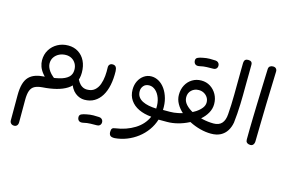

<svg xmlns="http://www.w3.org/2000/svg" viewBox="-137 -1105 2759 1846"><g transform="rotate(15 1242.5 -181.5)"><path d="M701 0Q679 0 655.5 -8Q632 -16 610 -33.5Q588 -51 572 -78Q556 -105 550 -143L589 -202Q600 -173 615.5 -150Q631 -127 652.5 -114Q674 -101 701 -101L719 -87V-12ZM114 416Q94 416 82.5 404Q71 392 71 374V126Q71 57 84 11.5Q97 -34 123 -60.5Q149 -87 187 -100Q225 -113 276 -116Q359 -123 417 -137Q475 -151 505.5 -178.5Q536 -206 536 -252Q536 -288 520.5 -314.5Q505 -341 479.5 -355.5Q454 -370 422 -370Q386 -370 356 -355.5Q326 -341 307.5 -314.5Q289 -288 289 -252Q289 -216 317 -176.5Q345 -137 414 -93L325 -76Q284 -106 258.5 -137.5Q233 -169 222 -200.5Q211 -232 211 -262Q211 -321 239 -366.5Q267 -412 314.5 -438Q362 -464 420 -464Q477 -464 520.5 -436.5Q564 -409 588 -360Q612 -311 612 -245Q612 -187 589 -144.5Q566 -102 522.5 -74.5Q479 -47 418 -31.5Q357 -16 281 -11Q234 -7 206 8Q178 23 165.5 56.5Q153 90 153 150V371Q153 392 142.5 404Q132 416 114 416Z M701 0V-101Q748 -101 776.5 -125.5Q805 -150 819 -189Q833 -228 837 -272Q841 -316 839 -356Q838 -376 848.5 -387.5Q859 -399 878 -399Q900 -399 910.5 -385Q921 -371 922 -343Q924 -267 911 -204Q898 -141 870 -95.5Q842 -50 800 -25Q758 0 701 0ZM701 0 683 -11V-89L701 -101ZM752 216Q721 223 706 210.5Q691 198 691 174Q691 153 710.5 144Q730 135 760 130Q793 123 825.5 122.5Q858 122 883 124Q899 125 909 133.5Q919 142 922 154Q925 166 922 178Q919 190 909 198Q899 206 883 206Q854 206 819 207Q784 208 752 216Z M1080 281Q1048 282 1035.5 271Q1023 260 1022 236Q1022 210 1030.5 200Q1039 190 1061 188Q1168 173 1249.5 122.5Q1331 72 1366 -9Q1294 -15 1240 -40.5Q1186 -66 1155.5 -110.5Q1125 -155 1125 -215Q1125 -263 1144 -301Q1163 -339 1196 -361.5Q1229 -384 1269 -384Q1308 -384 1343.5 -363.5Q1379 -343 1405.5 -305Q1432 -267 1446.5 -215.5Q1461 -164 1458 -101H1526V0H1441Q1423 58 1387.5 107.5Q1352 157 1303.5 194Q1255 231 1198 253.5Q1141 276 1080 281ZM1195 -218Q1195 -185 1210.5 -162.5Q1226 -140 1253.5 -126Q1281 -112 1316.5 -105Q1352 -98 1392 -97Q1395 -156 1378.5 -200.5Q1362 -245 1333.5 -270Q1305 -295 1271 -295Q1235 -295 1215 -272Q1195 -249 1195 -218ZM1526 0V-101L1546 -84V-16Z M1526 0 1508 -12V-89L1526 -101Q1565 -101 1608.5 -110Q1652 -119 1694 -135Q1736 -151 1770 -173.5Q1804 -196 1824.5 -222.5Q1845 -249 1845 -278Q1845 -306 1831.5 -327.5Q1818 -349 1795 -362Q1772 -375 1743 -375Q1700 -375 1671 -348Q1642 -321 1642 -278Q1642 -239 1670.5 -207Q1699 -175 1746 -151Q1793 -127 1849.5 -114Q1906 -101 1961 -101L1979 -86V-10L1961 0Q1909 0 1853.5 -14.5Q1798 -29 1747 -55Q1696 -81 1655.5 -116.5Q1615 -152 1591.5 -194Q1568 -236 1568 -282Q1568 -336 1590.5 -378.5Q1613 -421 1653 -445.5Q1693 -470 1743 -470Q1793 -470 1832.5 -445Q1872 -420 1895.5 -377.5Q1919 -335 1919 -282Q1919 -235 1895 -192.5Q1871 -150 1829.5 -115Q1788 -80 1737 -54Q1686 -28 1631.5 -14Q1577 0 1526 0ZM1692 -599Q1661 -592 1646 -604.5Q1631 -617 1631 -641Q1631 -662 1650.5 -671Q1670 -680 1700 -685Q1733 -692 1765.5 -692.5Q1798 -693 1823 -691Q1839 -690 1849 -681.5Q1859 -673 1862 -661Q1865 -649 1862 -637Q1859 -625 1849 -617Q1839 -609 1823 -609Q1794 -609 1759 -608Q1724 -607 1692 -599Z M1961 0 1943 -11V-86L1961 -101Q2014 -101 2042 -132Q2070 -163 2074 -224Q2078 -272 2079.5 -318.5Q2081 -365 2082 -420Q2083 -475 2083 -545Q2084 -614 2084 -666Q2084 -718 2085 -738Q2087 -778 2125 -778Q2146 -778 2156.5 -769Q2167 -760 2167 -741Q2167 -698 2166.5 -655Q2166 -612 2165.5 -575Q2165 -538 2165 -511Q2165 -479 2164.5 -436.5Q2164 -394 2162.5 -346.5Q2161 -299 2157.5 -251Q2154 -203 2149 -161Q2141 -114 2118 -77.5Q2095 -41 2056.5 -20.5Q2018 0 1961 0Z M2355 7Q2348 7 2337 4Q2326 1 2318 -8Q2310 -17 2310 -36Q2310 -84 2311 -140.5Q2312 -197 2313.5 -258.5Q2315 -320 2317 -384Q2319 -448 2321 -510.5Q2323 -573 2325 -631.5Q2327 -690 2329 -741Q2330 -761 2342.5 -770Q2355 -779 2372 -779Q2394 -779 2404 -767Q2414 -755 2413 -737Q2412 -693 2410 -640.5Q2408 -588 2406.5 -531.5Q2405 -475 2403 -417Q2400 -315 2398.5 -221.5Q2397 -128 2395 -40Q2395 -29 2391 -18Q2387 -7 2378.5 0Q2370 7 2355 7Z"/></g></svg>

Font: Playpen Sans Arabic
Style: Regular
Weight: 400
Designer: Azza Alameddine, Laura Meseguer, Veronika Burian, José Scaglione
Foundry: TypeTogether
Version: Version 2.000